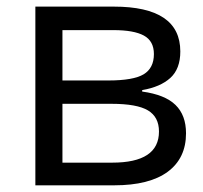

<svg xmlns="http://www.w3.org/2000/svg" viewBox="-20 -555 609 575"><path d="M520 -400.9Q520 -348.6 490 -321.5Q460 -294.4 405.8 -285.2V-280.8Q474.1 -271.5 505.6 -240.7Q537.1 -210 537.1 -155.8Q537.1 -81.1 482.2 -40.5Q427.2 0 321.8 0H85.9V-535.2H320.8Q520 -535.2 520 -400.9ZM456.1 -161.1Q456.1 -204.6 423.1 -224.4Q390.1 -244.1 314 -244.1H167V-67.9H315.9Q456.1 -67.9 456.1 -161.1ZM440.9 -393.1Q440.9 -432.1 410.9 -448.5Q380.9 -464.8 319.8 -464.8H167V-314H304.2Q379.4 -314 410.2 -332.5Q440.9 -351.1 440.9 -393.1Z"/></svg>

Font: WebKoruri
Style: Regular
Weight: 400
Foundry: lindwurm / mohemohe
Version: Version 1.00